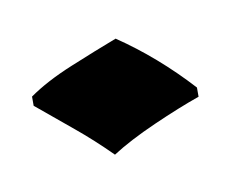

<svg xmlns="http://www.w3.org/2000/svg" viewBox="-31 -669 236 185"><g transform="rotate(-10 86.5 -577.0)"><path d="M1 -591Q18 -603 43.5 -613.5Q69 -624 90 -632Q127 -607 159 -572V-563Q139 -556 113 -544.5Q87 -533 70 -522Q53 -539 36 -553Q19 -567 1 -582Z"/></g></svg>

Font: Jaini
Style: Regular
Weight: 400
Designer: Girish Dalvi, Maithili Shingre
Foundry: Ek Type
Version: Version 1.001;PS 1.000;hotconv 16.6.51;makeotf.lib2.5.65220